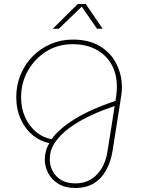

<svg xmlns="http://www.w3.org/2000/svg" viewBox="-20 -720 711 956"><path d="M356 216Q305 216 271 195.5Q237 175 220 142Q203 109 203 74Q203 53 209 31Q215 9 226 -7Q181 -16 143.5 -46.5Q106 -77 83.5 -126Q61 -175 61 -236Q61 -297 83 -349.5Q105 -402 144 -441Q183 -480 234 -501.5Q285 -523 342 -523Q423 -523 477.5 -490Q532 -457 559.5 -402.5Q587 -348 587 -285Q587 -274 586 -262.5Q585 -251 583 -239L541 28Q532 86 508 128.5Q484 171 446 193.5Q408 216 356 216ZM356 193Q420 193 462 149.5Q504 106 515 35L551 -192Q536 -187 499 -173.5Q462 -160 416 -137.5Q370 -115 327 -84Q284 -53 256 -14Q228 25 228 72Q228 124 262 158.5Q296 193 356 193ZM237 -27Q274 -79 352.5 -127.5Q431 -176 555 -218L558 -238Q560 -251 561 -263Q562 -275 562 -287Q562 -353 534.5 -400.5Q507 -448 457.5 -474Q408 -500 342 -500Q268 -500 210 -463.5Q152 -427 118.5 -367Q85 -307 85 -236Q85 -180 105.5 -135.5Q126 -91 160.5 -62.5Q195 -34 237 -27ZM243 -577 367 -700H407L491 -577H463L387 -687L273 -577Z"/></svg>

Font: MuseoModerno Thin Thin
Style: Italic
Weight: 250
Italic angle: -9°
Version: Version 1.003